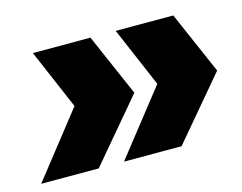

<svg xmlns="http://www.w3.org/2000/svg" viewBox="-105 -562 731 580"><g transform="rotate(-15 260.0 -272.0)"><path d="M218 -78 376 -279 296 -466H476L561 -271L398 -78ZM-41 -78 117 -279 37 -466H217L302 -271L139 -78Z"/></g></svg>

Font: TypoPRO Montserrat
Style: Italic
Weight: 900
Italic angle: -11.3°
Designer: Julieta Ulanovsky
Foundry: Julieta Ulanovsky
Version: Version 6.001